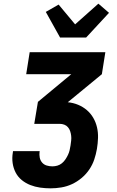

<svg xmlns="http://www.w3.org/2000/svg" viewBox="-20 -1020 640 1048"><path d="M256 8Q227 8 199 4Q171 0 145.5 -10Q120 -20 99 -37Q78 -54 65.5 -78Q53 -102 49 -130Q45 -158 50 -187L51 -195H197L196 -192Q194 -175 197 -159.5Q200 -144 210 -132.5Q220 -121 235 -116.5Q250 -112 266 -112Q280 -112 293.5 -116Q307 -120 318 -129Q329 -138 337 -150Q345 -162 351 -174.5Q357 -187 360 -200Q363 -213 365 -226Q367 -240 368.5 -253Q370 -266 368.5 -279Q367 -292 363 -304Q359 -316 351 -325.5Q343 -335 331 -339.5Q319 -344 306 -344H167L187 -464L369 -615H123L142 -735H555L536 -615L350 -462Q380 -459 406.5 -448Q433 -437 454 -419Q475 -401 489 -377Q503 -353 509.5 -325Q516 -297 515 -267Q514 -237 509 -207Q504 -178 494.5 -149.5Q485 -121 467.5 -95Q450 -69 425.5 -48.5Q401 -28 373 -15Q345 -2 315 3Q285 8 256 8ZM308 -815 230 -955 300 -995 390 -887 517 -1000 575 -950 450 -815Z"/></svg>

Font: Iosevka Heavy Extended Oblique
Style: Regular
Weight: 900
Width: 7
Italic angle: -9°
Monospace: yes
Designer: Belleve Invis
Foundry: Belleve Invis
Version: Version 32.5.0; ttfautohint (v1.8.4)